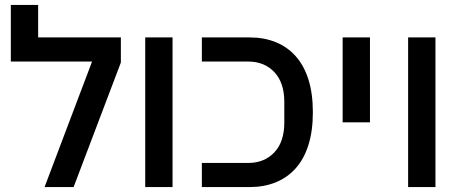

<svg xmlns="http://www.w3.org/2000/svg" viewBox="-20 -760 1871 780"><path d="M354 -510H24V-740H135V-608H471V-506L279 0H161Z M570 -608H681V0H570Z M800 -98H988Q1054 -98 1094.5 -141Q1135 -184 1135 -262V-346Q1135 -424 1094.5 -467Q1054 -510 988 -510H800V-608H994Q1052 -608 1099.5 -589Q1147 -570 1181 -532Q1215 -494 1233 -437Q1251 -380 1251 -304Q1251 -228 1233 -171Q1215 -114 1181 -76Q1147 -38 1099.5 -19Q1052 0 994 0H800Z M1372 -608H1483V-263H1372Z M1638 -608H1749V0H1638Z"/></svg>

Font: IBM Plex Sans Hebrew Medm
Style: Regular
Weight: 500
Designer: Mike Abbink, Paul van der Laan, Pieter van Rosmalen, Yanek Iontef
Foundry: Bold Monday
Version: Version 1.3